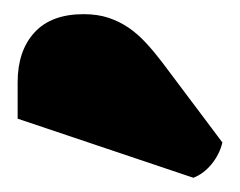

<svg xmlns="http://www.w3.org/2000/svg" viewBox="-20 -853 339 271"><path d="M98.1 -833Q117.7 -833 133.1 -827.9Q148.4 -822.8 161.4 -814Q174.3 -805.2 185.8 -792.7Q197.3 -780.3 208.5 -765.6L293.9 -651.9Q290 -635.3 278.6 -621.3Q267.1 -607.4 252.9 -602.1L4.9 -685.5V-736.8Q4.9 -781.2 28.6 -807.1Q52.2 -833 98.1 -833Z"/></svg>

Font: Modak sl
Style: Regular
Weight: 400
Designer: Sarang Kulkarni, Maithili Shingre, Noopur Datye
Foundry: Ek Type
Version: Version 1.036;PS Version 1.000;hotconv 1.0.79;makeotf.lib2.5